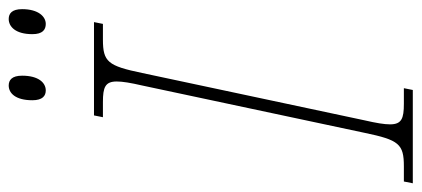

<svg xmlns="http://www.w3.org/2000/svg" viewBox="-292 -668 945 430"><g transform="rotate(-90 180.0 -452.5)"><path d="M342 -822C358 -822 375 -838 375 -875C375 -898 365 -905 353 -905C336 -905 319 -890 319 -852C319 -829 329 -822 342 -822ZM193 -822C210 -822 226 -838 226 -875C226 -898 216 -905 204 -905C187 -905 171 -890 171 -852C171 -829 181 -822 193 -822ZM-15 0H194L198 -20H163C130 -20 117 -25 117 -51C117 -64 120 -82 126 -108L232 -606C248 -683 257 -694 307 -694H342L346 -714H137L133 -694H167C200 -694 213 -689 213 -663C213 -650 210 -632 204 -606L98 -108C82 -31 73 -20 23 -20H-11Z"/></g></svg>

Font: Noto Serif SemiCondensed Thin
Style: Italic
Weight: 100
Width: 4
Italic angle: -12°
Designer: Monotype Design Team
Foundry: Monotype Imaging Inc.
Version: Version 2.013